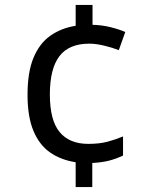

<svg xmlns="http://www.w3.org/2000/svg" viewBox="-20 -744 612 774"><path d="M353 -644Q391 -643 425.5 -634.5Q460 -626 485 -615L459 -542Q433 -552 400 -560Q367 -568 340 -568Q258 -568 219.5 -517.5Q181 -467 181 -363Q181 -259 220.5 -211.5Q260 -164 336 -164Q380 -164 412.5 -172.5Q445 -181 476 -194V-117Q449 -104 420 -96.5Q391 -89 352 -87V10H285V-90Q226 -99 182.5 -129Q139 -159 115 -216Q91 -273 91 -362Q91 -453 115 -511Q139 -569 183 -600Q227 -631 285 -640V-724H353Z"/></svg>

Font: Noto Sans Masaram Gondi
Style: Regular
Weight: 400
Designer: Ek Type & Mukund Gokhale
Foundry: Ek Type
Version: Version 1.004; ttfautohint (v1.8.4.7-5d5b)